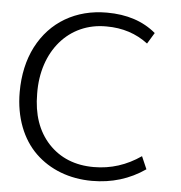

<svg xmlns="http://www.w3.org/2000/svg" viewBox="-52 -773 786 834"><g transform="rotate(5 340.5 -356.0)"><path d="M379.4 10.7C465.3 10.7 542.5 -12.7 610.8 -60.1L586.9 -115.2C524.4 -71.8 456.1 -49.8 381.8 -49.8C299.8 -49.8 233.9 -76.7 184.1 -129.9C134.3 -183.6 109.4 -255.9 109.4 -346.2C106.4 -530.8 219.2 -665 384.8 -663.1C454.1 -663.1 514.6 -643.6 565.9 -604.5L595.2 -652.8C539.6 -699.7 468.3 -723.1 380.9 -723.1C313 -723.1 252.9 -707.5 200.2 -676.8C147.9 -646 106.9 -602.1 77.1 -544.9C47.9 -487.8 33.2 -421.4 33.2 -346.2C33.2 -235.4 70.3 -143.1 132.3 -83C194.3 -22.9 280.3 10.7 379.4 10.7Z"/></g></svg>

Font: Ride Light
Style: Regular
Weight: 300
Version: Version 3.000